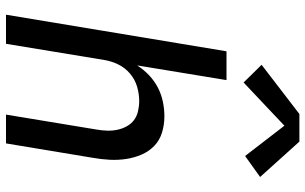

<svg xmlns="http://www.w3.org/2000/svg" viewBox="-209 -809 1018 640"><g transform="rotate(90 300.0 -489.0)"><path d="M29 0 151 -735H247L198 -437Q212 -459 231 -477Q250 -495 272.5 -506.5Q295 -518 319.5 -523Q344 -528 367 -528Q396 -528 422 -520Q448 -512 466.5 -494Q485 -476 495.5 -451.5Q506 -427 510 -400Q514 -373 512.5 -345Q511 -317 506 -289L458 0H362L412 -303Q415 -320 415.5 -337.5Q416 -355 412.5 -371.5Q409 -388 401 -402.5Q393 -417 380.5 -426.5Q368 -436 351 -440Q334 -444 317 -444Q293 -444 269 -437Q245 -430 225.5 -413.5Q206 -397 195 -374.5Q184 -352 180 -328L126 0ZM255 -792 196 -852 360 -978H452L570 -847L500 -797L399 -928Z"/></g></svg>

Font: Iosevka SS04 Md Ex Obl
Style: Regular
Weight: 500
Width: 7
Italic angle: -9°
Monospace: yes
Designer: Belleve Invis
Foundry: Belleve Invis
Version: Version 19.0.0; ttfautohint (v1.8.4)